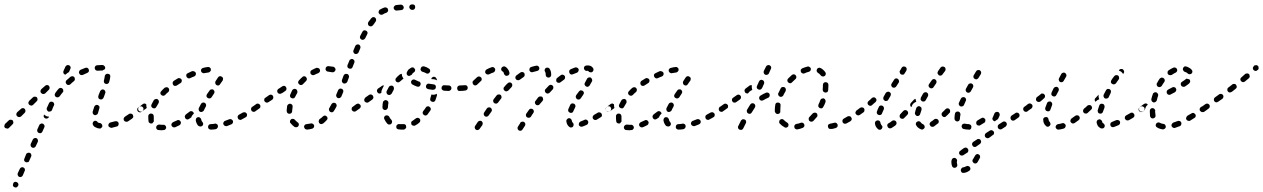

<svg xmlns="http://www.w3.org/2000/svg" viewBox="-32 -573 5750 874"><path d="M27 268Q26 270 27 272Q28 275 30 277Q32 278 34 279Q39 282 43 280Q48 278 50 273L51 272Q52 270 52 267Q52 265 51 263Q50 260 48 259Q47 257 44 256Q40 254 35 255Q30 257 28 262V263Q27 265 27 268ZM49 225Q51 230 55 232Q60 234 65 232Q70 230 72 225L80 206Q83 201 81 196Q79 191 74 189Q69 187 65 189Q60 191 58 196L49 215Q47 220 49 225ZM78 158Q80 163 85 165Q87 166 90 166Q92 166 95 165Q97 165 99 163Q100 161 101 159L110 139Q112 135 110 130Q109 125 104 123Q99 121 94 123Q89 124 87 129L79 149Q77 153 78 158ZM108 92Q110 97 115 99Q119 101 124 99Q129 97 131 92L140 73Q141 71 141 68Q141 66 140 63Q139 61 138 59Q136 57 134 56Q129 54 124 56Q119 58 117 63L108 82Q106 87 108 92ZM137 21Q137 23 138 25Q139 28 140 29Q142 31 144 32Q149 34 154 33Q159 31 161 26L170 6Q171 4 171 2Q171 -1 170 -3Q169 -5 167 -7Q166 -9 163 -10Q159 -12 154 -10Q149 -8 147 -4L138 16Q137 18 137 21ZM28 -11Q29 -13 29 -16Q29 -18 28 -20Q27 -23 26 -25Q22 -28 17 -28Q12 -29 8 -25L-9 -9Q-10 -7 -11 -5Q-12 -3 -12 0Q-13 2 -12 5Q-11 7 -9 9Q-7 10 -5 11Q-3 12 0 12Q2 13 5 12Q7 11 9 9L25 -7Q27 -9 28 -11ZM420 12Q423 12 425 12Q427 11 429 9Q431 8 432 6Q434 4 434 1Q434 -4 431 -8Q428 -12 423 -13Q418 -13 415 -15Q413 -16 412 -17Q411 -20 409 -21Q407 -22 404 -23Q402 -23 399 -23Q397 -22 395 -21Q391 -18 390 -13Q389 -7 392 -3Q396 4 404 7Q411 11 420 12ZM504 1Q506 -1 507 -3Q508 -5 508 -8Q508 -10 508 -13Q506 -18 502 -20Q497 -22 492 -21Q482 -18 472 -16Q467 -15 464 -11Q461 -7 461 -2Q462 1 463 3Q465 5 467 6Q469 8 471 8Q474 9 476 9Q488 6 499 3Q502 2 504 1ZM573 -37Q574 -39 575 -41Q575 -44 574 -46Q574 -48 573 -50Q570 -55 564 -56Q559 -57 555 -54Q545 -47 537 -42Q535 -40 533 -38Q532 -36 531 -34Q531 -31 531 -29Q531 -26 533 -24Q535 -20 541 -19Q546 -18 550 -20Q559 -26 569 -33Q571 -35 573 -37ZM167 -46Q167 -43 167 -41Q168 -39 170 -37Q172 -35 174 -34Q179 -32 184 -34Q188 -36 191 -40V-42Q186 -42 180 -44Q174 -47 169 -51Q169 -52 168 -52V-51Q167 -48 167 -46ZM83 -63Q84 -66 84 -68Q84 -71 83 -73Q82 -75 81 -77Q77 -81 72 -81Q67 -81 63 -77L46 -62Q43 -58 42 -53Q42 -48 46 -44Q50 -40 55 -40Q60 -40 64 -43L80 -59Q82 -61 83 -63ZM390 -60Q390 -57 391 -55Q392 -53 394 -52Q396 -50 399 -49Q404 -48 408 -51Q413 -53 414 -58Q417 -68 420 -79Q421 -81 421 -84Q421 -86 420 -89Q419 -91 417 -92Q415 -94 413 -95Q408 -97 403 -94Q399 -92 397 -87Q393 -75 390 -65Q389 -62 390 -60ZM621 -75Q622 -80 619 -84Q616 -88 611 -89Q606 -90 602 -87L598 -84Q596 -83 594 -81Q593 -79 593 -76Q592 -74 593 -71Q593 -69 595 -67Q596 -65 598 -64Q600 -62 603 -62Q605 -61 608 -62Q610 -62 612 -64L616 -67Q620 -70 621 -75ZM215 -97Q215 -99 214 -102Q213 -104 212 -106Q210 -108 208 -109Q203 -111 198 -110Q193 -108 191 -103Q186 -92 181 -81Q179 -77 182 -72Q184 -67 189 -65Q191 -64 193 -65Q196 -65 198 -66Q200 -67 202 -68Q204 -70 205 -73Q208 -82 213 -92Q214 -94 215 -97ZM138 -116Q139 -118 139 -121Q139 -123 138 -125Q137 -128 136 -130Q132 -133 127 -133Q122 -134 118 -130L101 -114Q98 -110 97 -105Q97 -100 101 -96Q103 -95 105 -94Q107 -93 110 -92Q112 -92 114 -93Q117 -94 119 -96L135 -112Q137 -114 138 -116ZM417 -141 416 -137Q415 -135 415 -132Q415 -130 416 -127Q417 -125 419 -123Q420 -122 423 -121Q425 -120 428 -120Q430 -120 432 -121Q435 -122 436 -124Q438 -125 439 -128L441 -132L447 -149Q448 -151 448 -153Q448 -156 447 -158Q446 -161 444 -162Q443 -164 440 -165Q438 -166 436 -166Q433 -166 431 -165Q429 -164 427 -162Q425 -160 424 -158ZM256 -156Q256 -159 256 -161Q256 -164 255 -166Q254 -168 252 -170Q248 -173 243 -173Q237 -172 234 -168Q226 -159 220 -150Q217 -146 217 -140Q218 -135 222 -132Q224 -131 227 -130Q229 -130 232 -130Q234 -130 236 -132Q238 -133 240 -135Q246 -144 253 -152Q255 -154 256 -156ZM194 -173Q194 -178 191 -182Q187 -186 182 -186Q177 -186 173 -182L156 -167Q153 -163 152 -158Q152 -153 156 -149Q160 -145 165 -145Q170 -145 174 -148L190 -164Q194 -168 194 -173ZM308 -208Q309 -210 309 -213Q309 -215 308 -217Q308 -220 306 -222Q303 -226 298 -226Q292 -226 288 -223Q280 -215 271 -208Q269 -206 268 -204Q267 -201 267 -199Q267 -196 268 -194Q269 -192 271 -190Q274 -186 279 -186Q285 -186 288 -189Q296 -197 305 -204Q307 -206 308 -208ZM441 -201Q441 -199 442 -197Q443 -195 445 -193Q447 -192 450 -191Q455 -190 459 -192Q464 -195 465 -200Q469 -213 470 -224Q470 -226 470 -228Q469 -231 468 -233Q466 -235 464 -236Q462 -237 459 -237Q454 -238 450 -235Q446 -232 445 -227Q444 -218 441 -206Q440 -204 441 -201ZM372 -247Q374 -252 372 -257Q370 -262 366 -264Q361 -266 356 -264Q345 -260 334 -255Q329 -252 328 -247Q326 -242 329 -238Q330 -236 332 -234Q333 -232 336 -232Q338 -231 341 -231Q343 -231 345 -232Q355 -237 365 -241Q370 -243 372 -247ZM257 -240Q255 -245 257 -250L266 -270Q268 -274 273 -276Q277 -278 282 -276Q287 -274 289 -269Q291 -264 288 -259L282 -245Q278 -243 274 -240Q270 -236 265 -233Q265 -233 264 -233Q264 -233 263 -234Q258 -236 257 -240ZM429 -252Q421 -252 413 -251Q407 -251 403 -254Q400 -258 399 -263Q399 -268 402 -272Q405 -276 411 -276Q420 -277 429 -277Q432 -277 435 -277Q441 -276 444 -272Q447 -268 447 -263Q446 -262 446 -260Q446 -259 445 -258Q440 -256 436 -253Q436 -252 435 -252Q435 -252 434 -252Q433 -252 433 -252Q431 -252 429 -252Z M713 19Q715 19 718 18Q720 17 721 15Q723 13 724 11Q725 9 724 6Q724 1 720 -2Q716 -6 711 -5Q707 -5 704 -5Q698 -5 693 -6Q688 -6 684 -3Q680 0 679 5Q679 8 679 10Q680 13 682 15Q683 16 685 18Q688 19 690 19Q696 20 704 20Q708 20 713 19ZM958 9Q961 5 960 0Q960 -2 959 -4Q957 -7 955 -8Q953 -9 951 -10Q948 -11 946 -10Q936 -8 927 -8Q925 -8 922 -7Q920 -6 918 -4Q917 -2 916 0Q915 3 915 5Q915 10 919 14Q923 17 928 17Q939 17 950 15Q955 14 958 9ZM791 -11Q793 -16 790 -20Q789 -22 787 -24Q785 -25 783 -26Q781 -27 778 -27Q776 -26 774 -25Q765 -21 756 -17Q754 -16 752 -14Q750 -12 749 -10Q748 -8 748 -5Q748 -3 749 -1Q751 4 756 6Q761 8 766 6Q775 2 785 -3Q790 -6 791 -11ZM871 0Q873 1 876 2Q878 3 880 3Q883 3 885 2Q887 1 889 0Q893 -4 893 -9Q893 -14 889 -18Q885 -22 884 -29Q884 -31 882 -33Q881 -36 879 -37Q877 -39 875 -39Q873 -40 870 -40Q868 -39 865 -38Q863 -37 862 -35Q860 -33 860 -31Q859 -28 859 -26Q860 -18 863 -12Q866 -5 871 0ZM1028 -14Q1030 -18 1028 -23Q1027 -26 1025 -27Q1023 -29 1021 -30Q1019 -31 1016 -31Q1014 -31 1011 -30Q1002 -26 993 -23Q990 -22 988 -20Q987 -19 986 -17Q985 -14 984 -12Q984 -9 985 -7Q987 -2 992 0Q996 2 1001 1Q1011 -3 1021 -7Q1026 -9 1028 -14ZM649 -13Q644 -16 644 -21Q643 -27 643 -34Q643 -39 643 -45Q643 -50 647 -53Q651 -57 656 -56Q662 -56 665 -52Q668 -48 668 -43Q668 -38 668 -34Q668 -29 668 -25Q669 -24 668 -22Q668 -21 668 -19Q664 -16 662 -12Q661 -12 660 -11Q659 -11 658 -11Q653 -10 649 -13ZM1092 -46Q1094 -51 1091 -56Q1090 -58 1088 -59Q1086 -61 1084 -62Q1081 -62 1079 -62Q1076 -62 1074 -61Q1065 -56 1056 -51Q1052 -49 1050 -44Q1049 -39 1051 -34Q1052 -32 1054 -30Q1056 -29 1058 -28Q1061 -27 1063 -27Q1066 -28 1068 -29Q1077 -34 1086 -39Q1091 -41 1092 -46ZM820 -29Q815 -30 812 -34Q810 -36 810 -39Q809 -41 809 -43Q810 -46 811 -48Q812 -50 814 -52Q822 -58 830 -64Q834 -68 839 -67Q844 -67 847 -63Q849 -61 850 -59Q850 -57 850 -55Q847 -53 844 -49Q840 -44 839 -39Q834 -35 829 -32Q825 -29 820 -29ZM872 -76Q872 -74 873 -72Q873 -69 875 -67Q877 -66 879 -64Q884 -62 888 -64Q893 -66 896 -70Q899 -78 905 -88Q907 -92 906 -97Q905 -102 900 -105Q896 -107 891 -106Q886 -105 883 -100Q877 -90 873 -81Q872 -79 872 -76ZM1136 -75Q1137 -80 1134 -84Q1131 -88 1126 -89Q1121 -90 1117 -87H1116Q1112 -84 1111 -79Q1110 -73 1113 -69Q1114 -67 1116 -66Q1118 -65 1121 -64Q1123 -64 1126 -64Q1128 -65 1130 -66L1131 -67Q1135 -70 1136 -75ZM616 -67Q612 -64 607 -65Q602 -66 599 -70Q596 -74 597 -79Q598 -84 602 -87Q609 -92 618 -99Q620 -101 622 -101Q625 -102 627 -102Q629 -101 631 -100Q633 -99 634 -98Q634 -96 634 -95Q634 -88 636 -82Q635 -81 634 -80Q634 -80 633 -79Q623 -72 616 -67ZM657 -88Q659 -83 664 -81Q668 -79 673 -80Q678 -82 680 -87Q684 -95 690 -104Q692 -108 691 -113Q690 -118 686 -121Q681 -124 676 -122Q671 -121 668 -117Q662 -107 658 -98Q655 -93 657 -88ZM908 -139Q908 -137 908 -134Q909 -132 910 -130Q912 -128 914 -127Q918 -124 923 -125Q928 -126 931 -130L942 -147Q944 -149 944 -152Q945 -154 944 -157Q944 -159 942 -161Q941 -163 939 -165Q935 -167 929 -166Q924 -165 922 -161L910 -144Q909 -142 908 -139ZM698 -149Q698 -144 702 -141Q706 -137 711 -137Q716 -137 720 -141Q726 -148 734 -154Q738 -158 738 -163Q739 -168 735 -172Q732 -176 727 -176Q721 -176 717 -173Q709 -166 702 -158Q698 -155 698 -149ZM754 -197Q753 -192 756 -187Q758 -183 763 -182Q769 -181 773 -184Q781 -189 790 -195Q794 -197 795 -202Q797 -207 794 -212Q791 -216 786 -217Q781 -219 777 -216Q768 -211 759 -205Q755 -202 754 -197ZM948 -194Q949 -189 953 -186Q955 -185 958 -184Q960 -184 963 -184Q965 -185 967 -186Q969 -188 970 -190Q976 -199 982 -207Q983 -209 983 -212Q984 -214 983 -217Q982 -219 981 -221Q980 -223 977 -224Q973 -227 968 -226Q963 -225 960 -220Q955 -212 949 -203Q947 -199 948 -194ZM816 -233Q815 -228 817 -224Q819 -219 824 -217Q829 -215 833 -217Q843 -222 852 -225Q857 -227 859 -232Q861 -237 859 -242Q857 -246 852 -248Q847 -250 842 -249Q833 -245 823 -240Q818 -238 816 -233ZM885 -259Q882 -255 883 -250Q884 -247 885 -245Q887 -243 889 -242Q891 -240 893 -240Q896 -239 898 -240Q908 -242 917 -243Q922 -244 925 -248Q929 -252 928 -257Q928 -262 924 -265Q920 -269 914 -268Q904 -267 893 -264Q888 -263 885 -259Z M1396 8Q1399 3 1398 -2Q1397 -4 1396 -6Q1394 -8 1392 -9Q1390 -11 1387 -11Q1385 -12 1383 -11Q1374 -9 1364 -8Q1359 -8 1355 -4Q1352 0 1352 5Q1353 8 1354 10Q1355 12 1357 14Q1359 15 1361 16Q1363 17 1366 17Q1377 16 1388 13Q1393 12 1396 8ZM1319 6Q1324 5 1326 1Q1328 -1 1328 -4Q1329 -6 1328 -9Q1328 -11 1326 -13Q1325 -15 1323 -16Q1316 -21 1310 -28Q1307 -32 1302 -32Q1297 -33 1293 -30Q1291 -28 1290 -26Q1288 -24 1288 -21Q1288 -19 1288 -16Q1289 -14 1291 -12Q1299 -2 1309 5Q1314 7 1319 6ZM1459 -35Q1459 -40 1455 -43Q1454 -45 1451 -46Q1449 -47 1447 -47Q1444 -47 1442 -46Q1440 -45 1438 -43Q1431 -36 1423 -31Q1421 -29 1420 -27Q1419 -25 1419 -22Q1418 -20 1419 -18Q1420 -15 1421 -13Q1424 -9 1429 -8Q1434 -8 1439 -11Q1447 -17 1455 -26Q1459 -29 1459 -35ZM1273 -68Q1273 -65 1274 -63Q1275 -61 1276 -59Q1278 -57 1280 -56Q1283 -55 1285 -55Q1290 -55 1294 -58Q1298 -62 1298 -67Q1298 -69 1298 -70Q1299 -78 1300 -86Q1301 -91 1298 -96Q1294 -100 1289 -101Q1284 -101 1280 -98Q1276 -95 1275 -90Q1274 -81 1273 -72Q1273 -70 1273 -68ZM1500 -96Q1499 -101 1494 -104Q1492 -105 1490 -105Q1487 -105 1485 -105Q1482 -104 1480 -102Q1478 -101 1477 -99Q1472 -89 1467 -81Q1466 -79 1465 -77Q1465 -74 1466 -72Q1466 -69 1468 -67Q1469 -65 1471 -64Q1475 -61 1481 -62Q1486 -64 1488 -68Q1494 -77 1499 -87Q1502 -91 1500 -96ZM1152 -82Q1153 -84 1153 -87Q1154 -89 1153 -92Q1153 -94 1151 -96Q1150 -98 1148 -99Q1146 -101 1143 -101Q1141 -102 1138 -101Q1136 -101 1134 -99L1117 -87Q1115 -86 1113 -84Q1112 -82 1112 -79Q1111 -77 1112 -74Q1112 -72 1114 -70Q1115 -68 1117 -66Q1119 -65 1122 -65Q1124 -64 1127 -65Q1129 -65 1131 -67L1148 -79Q1150 -80 1152 -82ZM1212 -127Q1213 -133 1210 -137Q1209 -139 1207 -140Q1205 -142 1202 -142Q1200 -142 1198 -142Q1195 -141 1193 -140L1176 -128Q1174 -127 1172 -125Q1171 -123 1171 -120Q1170 -118 1171 -115Q1171 -113 1173 -111Q1176 -107 1181 -106Q1186 -105 1190 -108L1207 -119Q1211 -122 1212 -127ZM1289 -132Q1291 -128 1296 -126Q1301 -124 1306 -126Q1310 -128 1312 -133Q1316 -142 1321 -150Q1323 -155 1321 -160Q1320 -165 1315 -167Q1311 -170 1306 -168Q1301 -167 1298 -162Q1293 -152 1289 -142Q1287 -137 1289 -132ZM1530 -163Q1528 -167 1523 -169Q1518 -171 1514 -169Q1509 -167 1507 -162Q1503 -152 1499 -143Q1497 -139 1499 -134Q1501 -129 1505 -127Q1508 -126 1510 -126Q1513 -126 1515 -127Q1517 -128 1519 -130Q1521 -131 1522 -134Q1526 -143 1530 -153Q1532 -158 1530 -163ZM1252 -149 1267 -159Q1271 -162 1272 -167Q1273 -172 1270 -176Q1268 -181 1263 -182Q1257 -183 1253 -180L1238 -170L1236 -169Q1233 -167 1232 -165Q1231 -163 1230 -161Q1230 -158 1230 -156Q1231 -153 1232 -151Q1235 -147 1240 -146Q1245 -145 1249 -148ZM1325 -197Q1326 -192 1330 -189Q1334 -185 1339 -186Q1344 -186 1347 -190Q1354 -197 1361 -204Q1365 -208 1365 -213Q1365 -218 1361 -222Q1358 -226 1353 -226Q1347 -226 1344 -222Q1336 -215 1328 -206Q1325 -202 1325 -197ZM1557 -225Q1557 -228 1555 -230Q1554 -232 1553 -234Q1551 -236 1548 -236Q1544 -238 1539 -236Q1534 -234 1532 -229L1525 -210Q1524 -207 1524 -205Q1524 -202 1525 -200Q1527 -198 1528 -196Q1530 -194 1532 -193Q1537 -192 1542 -194Q1547 -196 1549 -201L1556 -220Q1557 -223 1557 -225ZM1381 -247Q1380 -242 1382 -237Q1385 -233 1390 -231Q1395 -230 1399 -232Q1408 -237 1417 -240Q1421 -242 1424 -247Q1426 -252 1424 -256Q1423 -259 1421 -261Q1420 -262 1417 -263Q1415 -264 1413 -264Q1410 -265 1408 -264Q1398 -260 1387 -254Q1383 -252 1381 -247ZM1454 -269Q1450 -265 1450 -260Q1449 -255 1453 -251Q1456 -247 1461 -247Q1471 -246 1480 -244Q1485 -243 1489 -246Q1494 -249 1495 -254Q1496 -256 1495 -259Q1495 -261 1493 -263Q1492 -265 1490 -267Q1488 -268 1486 -269Q1475 -271 1463 -272Q1458 -272 1454 -269ZM1581 -297Q1578 -302 1574 -304Q1569 -306 1564 -303Q1559 -301 1558 -296L1550 -277Q1548 -272 1550 -267Q1552 -263 1557 -261Q1562 -259 1567 -261Q1572 -263 1573 -268L1581 -288Q1583 -292 1581 -297ZM1608 -363Q1606 -368 1602 -370Q1597 -372 1592 -370Q1587 -368 1585 -363Q1581 -354 1577 -344Q1575 -339 1577 -335Q1579 -330 1583 -328Q1588 -326 1593 -328Q1598 -330 1600 -334Q1604 -344 1608 -353Q1610 -358 1608 -363ZM1641 -426Q1639 -431 1635 -433Q1630 -436 1625 -435Q1620 -433 1618 -429Q1613 -420 1608 -410Q1605 -405 1607 -400Q1608 -396 1613 -393Q1617 -391 1622 -392Q1627 -394 1630 -398Q1635 -408 1639 -416Q1642 -421 1641 -426ZM1680 -484Q1680 -489 1676 -492Q1674 -494 1671 -495Q1669 -495 1666 -495Q1664 -495 1662 -493Q1660 -492 1658 -490Q1652 -482 1645 -473Q1642 -469 1643 -463Q1644 -458 1648 -455Q1650 -454 1653 -453Q1655 -453 1658 -453Q1660 -454 1662 -455Q1664 -456 1666 -458Q1672 -467 1678 -475Q1681 -479 1680 -484ZM1734 -522Q1736 -526 1734 -531Q1733 -536 1728 -538Q1723 -540 1718 -539Q1707 -535 1697 -529Q1695 -528 1694 -526Q1692 -524 1692 -521Q1691 -519 1691 -516Q1692 -514 1693 -512Q1696 -507 1701 -506Q1706 -505 1710 -507Q1717 -512 1727 -515Q1732 -517 1734 -522ZM1803 -531Q1806 -535 1806 -540Q1805 -545 1801 -549Q1797 -552 1792 -552Q1781 -551 1771 -550Q1766 -549 1763 -545Q1759 -541 1760 -536Q1760 -531 1765 -528Q1769 -524 1774 -525Q1783 -526 1794 -527Q1799 -527 1803 -531ZM1855 -532Q1858 -536 1858 -541Q1858 -546 1855 -550Q1851 -553 1846 -553H1844Q1839 -553 1835 -550Q1831 -546 1831 -541Q1831 -536 1835 -532Q1839 -528 1844 -528H1846Q1851 -528 1855 -532Z M1806 17Q1809 16 1811 15Q1813 14 1814 12Q1816 10 1817 8Q1817 5 1817 3Q1817 -2 1813 -6Q1808 -9 1803 -8Q1799 -8 1795 -8Q1790 -8 1786 -8Q1783 -9 1781 -8Q1779 -7 1777 -6Q1775 -4 1773 -2Q1772 0 1772 2Q1771 8 1774 12Q1778 16 1783 16Q1789 17 1795 17Q1801 17 1806 17ZM1881 -23Q1882 -28 1879 -32Q1877 -34 1875 -35Q1873 -36 1870 -37Q1868 -37 1866 -36Q1863 -36 1861 -34Q1853 -28 1846 -23Q1843 -22 1842 -20Q1840 -18 1840 -16Q1839 -13 1840 -11Q1840 -8 1841 -6Q1844 -2 1849 -1Q1854 1 1858 -2Q1868 -7 1876 -14Q1881 -18 1881 -23ZM1740 -6Q1745 -6 1749 -9Q1752 -13 1753 -18Q1753 -23 1750 -27Q1744 -33 1740 -41Q1738 -46 1733 -47Q1728 -49 1723 -47Q1721 -46 1719 -44Q1718 -42 1717 -40Q1716 -37 1716 -35Q1717 -32 1718 -30Q1723 -19 1731 -10Q1734 -6 1740 -6ZM1929 -79Q1927 -84 1923 -87Q1921 -88 1919 -89Q1916 -89 1914 -89Q1911 -88 1909 -87Q1907 -85 1906 -83Q1901 -75 1895 -68Q1891 -63 1892 -58Q1893 -53 1897 -50Q1899 -48 1901 -48Q1903 -47 1906 -47Q1908 -48 1911 -49Q1913 -50 1914 -52Q1921 -61 1927 -70Q1930 -74 1929 -79ZM1610 -87Q1611 -92 1608 -96Q1606 -98 1604 -99Q1602 -101 1600 -101Q1597 -102 1595 -101Q1592 -100 1590 -99Q1580 -91 1574 -87Q1572 -86 1570 -84Q1569 -82 1569 -79Q1568 -77 1569 -74Q1569 -72 1571 -70Q1574 -66 1579 -65Q1584 -64 1588 -67Q1594 -71 1605 -79Q1609 -82 1610 -87ZM1712 -76Q1715 -73 1720 -72Q1725 -72 1729 -75Q1733 -79 1734 -84Q1734 -93 1736 -103Q1737 -108 1734 -112Q1731 -116 1726 -117Q1724 -118 1721 -117Q1719 -117 1717 -115Q1715 -114 1713 -112Q1712 -110 1711 -107Q1709 -97 1709 -86Q1708 -80 1712 -76ZM1666 -124Q1667 -126 1668 -128Q1668 -131 1667 -133Q1667 -136 1665 -138Q1662 -142 1657 -143Q1652 -144 1648 -141L1631 -129Q1629 -127 1628 -125Q1627 -123 1626 -120Q1626 -118 1626 -116Q1627 -113 1628 -111Q1630 -109 1632 -108Q1634 -106 1637 -106Q1639 -106 1642 -106Q1644 -107 1646 -108L1663 -120Q1665 -122 1666 -124ZM1957 -142Q1957 -144 1956 -146Q1953 -144 1949 -143Q1943 -141 1936 -142Q1934 -142 1932 -143Q1930 -134 1927 -126Q1926 -123 1926 -121Q1926 -119 1927 -116Q1928 -114 1930 -112Q1932 -111 1935 -110Q1939 -108 1944 -110Q1949 -113 1950 -117Q1954 -128 1957 -138Q1957 -140 1957 -142ZM1728 -149Q1729 -144 1734 -142Q1739 -139 1743 -141Q1748 -143 1751 -147Q1755 -156 1760 -164Q1762 -169 1761 -174Q1760 -179 1756 -182Q1751 -184 1746 -183Q1741 -182 1738 -177Q1733 -168 1728 -158Q1726 -154 1728 -149ZM1694 -147Q1689 -148 1686 -153Q1685 -155 1684 -157Q1684 -159 1684 -162Q1684 -164 1686 -166Q1687 -169 1689 -170L1704 -180L1706 -182Q1708 -183 1711 -184Q1713 -184 1716 -184Q1712 -176 1708 -168Q1705 -162 1704 -155Q1704 -153 1704 -150Q1699 -147 1694 -147ZM2071 -162Q2074 -166 2075 -171Q2075 -173 2074 -176Q2073 -178 2071 -180Q2069 -182 2067 -183Q2065 -183 2062 -184H2061Q2056 -184 2052 -180Q2049 -176 2049 -171Q2049 -169 2050 -166Q2051 -164 2052 -162Q2054 -160 2056 -159Q2059 -159 2061 -159H2062Q2067 -158 2071 -162ZM2015 -160Q2017 -161 2019 -163Q2021 -164 2022 -167Q2023 -169 2023 -171Q2023 -177 2020 -180Q2016 -184 2011 -184L1991 -185Q1988 -185 1986 -185Q1984 -184 1982 -182Q1980 -180 1979 -178Q1978 -176 1978 -173Q1977 -168 1981 -164Q1984 -161 1990 -160L2010 -159Q2013 -159 2015 -160ZM1943 -165Q1946 -166 1948 -167Q1950 -169 1951 -171Q1952 -173 1952 -175Q1953 -181 1950 -185Q1946 -189 1941 -189Q1931 -190 1921 -192Q1916 -193 1912 -190Q1908 -187 1907 -181Q1907 -179 1907 -177Q1908 -174 1909 -172Q1911 -170 1913 -169Q1915 -168 1918 -167Q1928 -166 1938 -164Q1941 -164 1943 -165ZM1876 -179Q1881 -182 1882 -187Q1883 -189 1883 -192Q1883 -194 1882 -196Q1880 -198 1879 -200Q1877 -202 1874 -202Q1864 -206 1857 -210Q1853 -212 1848 -211Q1843 -209 1840 -204Q1838 -200 1840 -195Q1841 -190 1846 -188Q1855 -183 1866 -179Q1871 -177 1876 -179ZM1768 -210Q1768 -205 1771 -202Q1775 -198 1780 -198Q1785 -198 1789 -202Q1796 -208 1803 -214Q1804 -215 1804 -215Q1805 -216 1805 -216Q1801 -220 1799 -225Q1797 -231 1797 -237Q1794 -237 1792 -236Q1789 -235 1788 -234Q1779 -227 1772 -219Q1768 -216 1768 -210ZM1935 -220Q1937 -222 1939 -223Q1944 -225 1949 -222Q1953 -220 1955 -215Q1957 -211 1958 -207Q1957 -207 1956 -208Q1950 -211 1944 -212Q1937 -212 1931 -213Q1931 -214 1932 -215Q1932 -216 1932 -216Q1933 -219 1935 -220ZM1820 -234Q1818 -239 1820 -244Q1823 -251 1828 -257Q1833 -261 1840 -265Q1844 -267 1849 -266Q1854 -264 1856 -259Q1858 -257 1858 -255Q1858 -252 1857 -250Q1856 -247 1855 -246Q1853 -244 1851 -243Q1845 -239 1843 -234Q1843 -234 1842 -233Q1842 -233 1842 -232Q1842 -232 1841 -232Q1836 -230 1831 -227Q1830 -227 1829 -227Q1828 -227 1827 -228Q1822 -229 1820 -234ZM1888 -269Q1884 -266 1883 -261Q1881 -256 1884 -252Q1887 -247 1892 -246Q1900 -244 1907 -240Q1909 -239 1911 -238Q1914 -238 1916 -238Q1919 -239 1921 -240Q1923 -242 1924 -244Q1926 -246 1926 -248Q1926 -251 1926 -253Q1925 -256 1924 -258Q1922 -260 1920 -261Q1910 -268 1898 -271Q1892 -272 1888 -269Z M2357 0Q2359 -2 2359 -5Q2360 -7 2359 -10Q2359 -12 2357 -14Q2356 -16 2354 -18Q2349 -20 2344 -19Q2339 -18 2336 -14Q2336 -13 2335 -11Q2328 0 2326 3Q2323 7 2324 12Q2325 18 2329 20Q2331 22 2334 22Q2336 23 2338 22Q2341 22 2343 20Q2345 19 2346 17Q2349 13 2356 2Q2357 1 2357 0ZM2165 -9Q2166 -11 2165 -14Q2165 -16 2163 -18Q2162 -20 2160 -22Q2156 -24 2151 -23Q2146 -22 2143 -18Q2134 -5 2131 0Q2128 4 2129 9Q2130 14 2134 17Q2138 20 2143 19Q2148 18 2151 14Q2155 9 2164 -4Q2165 -6 2165 -9ZM2564 7Q2566 8 2569 7Q2571 7 2574 6Q2576 4 2577 2Q2580 -2 2579 -7Q2579 -12 2575 -15Q2572 -17 2571 -24Q2570 -26 2569 -29Q2568 -31 2566 -32Q2564 -34 2562 -35Q2559 -35 2557 -35Q2552 -34 2549 -30Q2545 -26 2546 -21Q2548 -4 2560 5Q2562 6 2564 7ZM2645 -12Q2647 -17 2645 -21Q2644 -24 2642 -25Q2640 -27 2638 -28Q2636 -29 2633 -29Q2631 -29 2628 -27Q2619 -23 2611 -20Q2606 -18 2604 -13Q2602 -8 2603 -4Q2604 -1 2606 0Q2608 2 2610 3Q2612 4 2615 4Q2617 4 2620 3Q2629 0 2639 -5Q2644 -7 2645 -12ZM2708 -46Q2709 -51 2706 -56Q2705 -58 2703 -59Q2701 -61 2699 -61Q2696 -62 2694 -62Q2691 -61 2689 -60Q2681 -55 2672 -50Q2668 -47 2666 -42Q2665 -37 2667 -33Q2669 -31 2671 -29Q2673 -28 2675 -27Q2677 -26 2680 -27Q2682 -27 2684 -28Q2693 -33 2702 -39Q2707 -41 2708 -46ZM2398 -68Q2397 -73 2393 -76Q2391 -77 2388 -78Q2386 -78 2384 -78Q2381 -78 2379 -76Q2377 -75 2376 -73Q2370 -65 2364 -56Q2363 -54 2362 -52Q2362 -49 2362 -47Q2363 -44 2364 -42Q2365 -40 2367 -39Q2372 -36 2377 -37Q2382 -38 2385 -42Q2390 -51 2396 -59Q2399 -63 2398 -68ZM2207 -74Q2206 -79 2202 -82Q2199 -84 2197 -84Q2195 -85 2192 -84Q2190 -84 2188 -83Q2186 -81 2184 -79L2172 -61Q2169 -57 2170 -52Q2171 -47 2175 -44Q2179 -41 2184 -42Q2189 -43 2192 -47L2205 -65Q2208 -69 2207 -74ZM2554 -71Q2554 -69 2555 -67Q2556 -64 2558 -63Q2560 -61 2562 -60Q2567 -58 2572 -60Q2577 -62 2578 -67Q2582 -75 2586 -84Q2589 -89 2587 -94Q2585 -99 2581 -101Q2579 -102 2576 -102Q2574 -103 2571 -102Q2569 -101 2567 -100Q2565 -98 2564 -96Q2559 -86 2555 -76Q2554 -74 2554 -71ZM2750 -75Q2751 -80 2748 -84Q2747 -86 2745 -88Q2743 -89 2740 -89Q2738 -90 2735 -89Q2733 -89 2731 -87Q2726 -84 2725 -79Q2725 -74 2728 -70Q2729 -68 2731 -66Q2733 -65 2736 -64Q2738 -64 2740 -65Q2743 -65 2745 -67Q2749 -70 2750 -75ZM2440 -118Q2441 -121 2440 -123Q2440 -126 2439 -128Q2438 -130 2436 -132Q2432 -135 2427 -134Q2422 -134 2418 -130Q2412 -122 2406 -114Q2404 -112 2403 -109Q2403 -107 2403 -105Q2403 -102 2405 -100Q2406 -98 2408 -96Q2412 -93 2417 -94Q2422 -94 2425 -99Q2432 -107 2438 -114Q2439 -116 2440 -118ZM2251 -132Q2251 -137 2247 -141Q2243 -144 2237 -143Q2232 -143 2229 -139Q2222 -130 2215 -121Q2212 -117 2213 -112Q2213 -107 2218 -104Q2219 -102 2222 -102Q2224 -101 2227 -101Q2229 -102 2231 -103Q2234 -104 2235 -106Q2242 -115 2248 -123Q2252 -127 2251 -132ZM2589 -135Q2589 -133 2589 -130Q2590 -128 2591 -126Q2592 -124 2594 -122Q2599 -119 2604 -120Q2609 -121 2612 -126Q2616 -132 2623 -142Q2626 -146 2626 -151Q2625 -156 2621 -159Q2618 -161 2616 -161Q2614 -162 2611 -162Q2609 -161 2607 -160Q2605 -158 2603 -156Q2596 -146 2591 -140Q2590 -138 2589 -135ZM2487 -175Q2487 -180 2484 -183Q2480 -187 2475 -187Q2470 -187 2466 -183Q2459 -176 2452 -168Q2448 -165 2448 -159Q2449 -154 2452 -151Q2456 -147 2461 -147Q2467 -148 2470 -151Q2477 -159 2484 -166Q2487 -169 2487 -175ZM2300 -186Q2300 -191 2297 -194Q2293 -198 2288 -198Q2283 -198 2279 -194Q2271 -187 2264 -178Q2260 -175 2260 -170Q2260 -164 2264 -161Q2268 -157 2273 -157Q2278 -158 2282 -161Q2289 -169 2297 -177Q2300 -180 2300 -186ZM2095 -166Q2098 -171 2097 -176Q2097 -178 2095 -180Q2094 -182 2092 -184Q2090 -185 2087 -185Q2085 -186 2082 -185Q2073 -184 2062 -184Q2057 -184 2053 -180Q2049 -176 2049 -171Q2049 -166 2053 -162Q2057 -159 2062 -159Q2075 -159 2087 -161Q2092 -162 2095 -166ZM2629 -188Q2631 -183 2635 -180Q2637 -179 2640 -178Q2642 -178 2644 -178Q2647 -179 2649 -181Q2651 -182 2652 -184Q2658 -194 2663 -203Q2665 -208 2663 -212Q2661 -217 2657 -220Q2655 -221 2652 -221Q2650 -221 2647 -220Q2645 -219 2643 -218Q2641 -216 2640 -214Q2636 -206 2631 -197Q2628 -193 2629 -188ZM2160 -208Q2161 -210 2161 -212Q2161 -215 2160 -217Q2159 -220 2157 -221Q2154 -225 2148 -225Q2143 -225 2139 -221Q2129 -212 2123 -206Q2121 -205 2120 -203Q2119 -200 2119 -198Q2119 -196 2120 -193Q2120 -191 2122 -189Q2125 -185 2130 -184Q2136 -184 2139 -187Q2146 -193 2157 -204Q2159 -205 2160 -208ZM2539 -214Q2540 -216 2540 -219Q2541 -221 2540 -223Q2540 -226 2538 -228Q2535 -232 2530 -233Q2525 -234 2521 -231Q2513 -225 2504 -218Q2500 -215 2500 -210Q2499 -204 2502 -200Q2506 -196 2511 -196Q2516 -195 2520 -199Q2528 -205 2535 -210Q2537 -212 2539 -214ZM2355 -226Q2356 -228 2356 -230Q2357 -233 2356 -235Q2356 -238 2355 -240Q2352 -244 2347 -245Q2341 -246 2337 -243Q2328 -237 2319 -230Q2315 -227 2314 -222Q2313 -216 2317 -212Q2320 -208 2325 -208Q2330 -207 2334 -210Q2343 -217 2351 -222Q2353 -224 2355 -226ZM2452 -233Q2452 -228 2455 -224Q2459 -220 2464 -220Q2469 -219 2473 -223Q2477 -226 2477 -231Q2477 -233 2477 -235Q2477 -250 2469 -261Q2466 -265 2461 -265Q2456 -266 2452 -263Q2448 -260 2447 -254Q2447 -249 2450 -245Q2452 -242 2452 -235Q2452 -234 2452 -233ZM2262 -238Q2262 -236 2264 -234Q2265 -232 2267 -230Q2269 -229 2272 -228Q2274 -228 2276 -228Q2282 -229 2285 -233Q2288 -237 2287 -243Q2285 -252 2280 -258Q2275 -266 2267 -270Q2263 -272 2258 -270Q2253 -268 2251 -264Q2248 -259 2250 -254Q2252 -249 2257 -247Q2259 -246 2260 -244Q2261 -242 2262 -238ZM2221 -250Q2223 -254 2222 -259Q2221 -262 2219 -263Q2218 -265 2216 -266Q2213 -268 2211 -268Q2208 -268 2206 -267Q2194 -263 2183 -257Q2178 -254 2177 -249Q2175 -244 2178 -240Q2181 -235 2186 -234Q2191 -233 2195 -235Q2204 -240 2214 -243Q2219 -245 2221 -250ZM2601 -249Q2603 -253 2602 -258Q2600 -263 2595 -265Q2591 -267 2586 -266Q2576 -262 2566 -258Q2564 -257 2562 -255Q2560 -253 2559 -250Q2559 -248 2559 -246Q2559 -243 2560 -241Q2562 -236 2567 -234Q2572 -233 2576 -235Q2585 -239 2594 -242Q2599 -244 2601 -249ZM2646 -250Q2647 -249 2647 -248Q2649 -246 2651 -245Q2653 -244 2656 -244Q2658 -243 2661 -244Q2663 -245 2665 -246Q2667 -248 2668 -250Q2669 -252 2670 -255Q2670 -257 2669 -259Q2669 -262 2667 -264Q2663 -270 2656 -273Q2649 -276 2640 -275H2639Q2634 -275 2630 -272Q2626 -268 2626 -263Q2626 -260 2627 -258Q2628 -256 2630 -254Q2632 -252 2634 -251Q2637 -250 2639 -250L2640 -251Q2644 -251 2646 -250ZM2421 -255Q2424 -259 2423 -264Q2422 -269 2418 -272Q2414 -275 2409 -274Q2398 -272 2386 -268Q2381 -267 2379 -262Q2377 -257 2378 -252Q2379 -250 2381 -248Q2382 -246 2385 -245Q2387 -244 2389 -244Q2392 -244 2394 -245Q2404 -248 2413 -250Q2418 -251 2421 -255Z M2842 19Q2844 19 2847 18Q2849 17 2850 15Q2852 13 2853 11Q2854 9 2853 6Q2853 1 2849 -2Q2845 -6 2840 -5Q2836 -5 2833 -5Q2827 -5 2822 -6Q2817 -6 2813 -3Q2809 0 2808 5Q2808 8 2808 10Q2809 13 2811 15Q2812 16 2814 18Q2817 19 2819 19Q2825 20 2833 20Q2837 20 2842 19ZM3087 9Q3090 5 3089 0Q3089 -2 3088 -4Q3086 -7 3084 -8Q3082 -9 3080 -10Q3077 -11 3075 -10Q3065 -8 3056 -8Q3054 -8 3051 -7Q3049 -6 3047 -4Q3046 -2 3045 0Q3044 3 3044 5Q3044 10 3048 14Q3052 17 3057 17Q3068 17 3079 15Q3084 14 3087 9ZM2920 -11Q2922 -16 2919 -20Q2918 -22 2916 -24Q2914 -25 2912 -26Q2910 -27 2907 -27Q2905 -26 2903 -25Q2894 -21 2885 -17Q2883 -16 2881 -14Q2879 -12 2878 -10Q2877 -8 2877 -5Q2877 -3 2878 -1Q2880 4 2885 6Q2890 8 2895 6Q2904 2 2914 -3Q2919 -6 2920 -11ZM3000 0Q3002 1 3005 2Q3007 3 3009 3Q3012 3 3014 2Q3016 1 3018 0Q3022 -4 3022 -9Q3022 -14 3018 -18Q3014 -22 3013 -29Q3013 -31 3011 -33Q3010 -36 3008 -37Q3006 -39 3004 -39Q3002 -40 2999 -40Q2997 -39 2994 -38Q2992 -37 2991 -35Q2989 -33 2989 -31Q2988 -28 2988 -26Q2989 -18 2992 -12Q2995 -5 3000 0ZM3157 -14Q3159 -18 3157 -23Q3156 -26 3154 -27Q3152 -29 3150 -30Q3148 -31 3145 -31Q3143 -31 3140 -30Q3131 -26 3122 -23Q3119 -22 3117 -20Q3116 -19 3115 -17Q3114 -14 3113 -12Q3113 -9 3114 -7Q3116 -2 3121 0Q3125 2 3130 1Q3140 -3 3150 -7Q3155 -9 3157 -14ZM2778 -13Q2773 -16 2773 -21Q2772 -27 2772 -34Q2772 -39 2772 -45Q2772 -50 2776 -53Q2780 -57 2785 -56Q2791 -56 2794 -52Q2797 -48 2797 -43Q2797 -38 2797 -34Q2797 -29 2797 -25Q2798 -24 2797 -22Q2797 -21 2797 -19Q2793 -16 2791 -12Q2790 -12 2789 -11Q2788 -11 2787 -11Q2782 -10 2778 -13ZM3221 -46Q3223 -51 3220 -56Q3219 -58 3217 -59Q3215 -61 3213 -62Q3210 -62 3208 -62Q3205 -62 3203 -61Q3194 -56 3185 -51Q3181 -49 3179 -44Q3178 -39 3180 -34Q3181 -32 3183 -30Q3185 -29 3187 -28Q3190 -27 3192 -27Q3195 -28 3197 -29Q3206 -34 3215 -39Q3220 -41 3221 -46ZM2949 -29Q2944 -30 2941 -34Q2939 -36 2939 -39Q2938 -41 2938 -43Q2939 -46 2940 -48Q2941 -50 2943 -52Q2951 -58 2959 -64Q2963 -68 2968 -67Q2973 -67 2976 -63Q2978 -61 2979 -59Q2979 -57 2979 -55Q2976 -53 2973 -49Q2969 -44 2968 -39Q2963 -35 2958 -32Q2954 -29 2949 -29ZM3001 -76Q3001 -74 3002 -72Q3002 -69 3004 -67Q3006 -66 3008 -64Q3013 -62 3017 -64Q3022 -66 3025 -70Q3028 -78 3034 -88Q3036 -92 3035 -97Q3034 -102 3029 -105Q3025 -107 3020 -106Q3015 -105 3012 -100Q3006 -90 3002 -81Q3001 -79 3001 -76ZM3265 -75Q3266 -80 3263 -84Q3260 -88 3255 -89Q3250 -90 3246 -87H3245Q3241 -84 3240 -79Q3239 -73 3242 -69Q3243 -67 3245 -66Q3247 -65 3250 -64Q3252 -64 3255 -64Q3257 -65 3259 -66L3260 -67Q3264 -70 3265 -75ZM2745 -67Q2741 -64 2736 -65Q2731 -66 2728 -70Q2725 -74 2726 -79Q2727 -84 2731 -87Q2738 -92 2747 -99Q2749 -101 2751 -101Q2754 -102 2756 -102Q2758 -101 2760 -100Q2762 -99 2763 -98Q2763 -96 2763 -95Q2763 -88 2765 -82Q2764 -81 2763 -80Q2763 -80 2762 -79Q2752 -72 2745 -67ZM2786 -88Q2788 -83 2793 -81Q2797 -79 2802 -80Q2807 -82 2809 -87Q2813 -95 2819 -104Q2821 -108 2820 -113Q2819 -118 2815 -121Q2810 -124 2805 -122Q2800 -121 2797 -117Q2791 -107 2787 -98Q2784 -93 2786 -88ZM3037 -139Q3037 -137 3037 -134Q3038 -132 3039 -130Q3041 -128 3043 -127Q3047 -124 3052 -125Q3057 -126 3060 -130L3071 -147Q3073 -149 3073 -152Q3074 -154 3073 -157Q3073 -159 3071 -161Q3070 -163 3068 -165Q3064 -167 3058 -166Q3053 -165 3051 -161L3039 -144Q3038 -142 3037 -139ZM2827 -149Q2827 -144 2831 -141Q2835 -137 2840 -137Q2845 -137 2849 -141Q2855 -148 2863 -154Q2867 -158 2867 -163Q2868 -168 2864 -172Q2861 -176 2856 -176Q2850 -176 2846 -173Q2838 -166 2831 -158Q2827 -155 2827 -149ZM2883 -197Q2882 -192 2885 -187Q2887 -183 2892 -182Q2898 -181 2902 -184Q2910 -189 2919 -195Q2923 -197 2924 -202Q2926 -207 2923 -212Q2920 -216 2915 -217Q2910 -219 2906 -216Q2897 -211 2888 -205Q2884 -202 2883 -197ZM3077 -194Q3078 -189 3082 -186Q3084 -185 3087 -184Q3089 -184 3092 -184Q3094 -185 3096 -186Q3098 -188 3099 -190Q3105 -199 3111 -207Q3112 -209 3112 -212Q3113 -214 3112 -217Q3111 -219 3110 -221Q3109 -223 3106 -224Q3102 -227 3097 -226Q3092 -225 3089 -220Q3084 -212 3078 -203Q3076 -199 3077 -194ZM2945 -233Q2944 -228 2946 -224Q2948 -219 2953 -217Q2958 -215 2962 -217Q2972 -222 2981 -225Q2986 -227 2988 -232Q2990 -237 2988 -242Q2986 -246 2981 -248Q2976 -250 2971 -249Q2962 -245 2952 -240Q2947 -238 2945 -233ZM3014 -259Q3011 -255 3012 -250Q3013 -247 3014 -245Q3016 -243 3018 -242Q3020 -240 3022 -240Q3025 -239 3027 -240Q3037 -242 3046 -243Q3051 -244 3054 -248Q3058 -252 3057 -257Q3057 -262 3053 -265Q3049 -269 3043 -268Q3033 -267 3022 -264Q3017 -263 3014 -259Z M3364 -22Q3363 -27 3358 -29Q3356 -30 3353 -30Q3351 -31 3348 -30Q3346 -29 3344 -27Q3342 -26 3341 -24Q3334 -10 3329 0Q3328 3 3327 5Q3327 8 3328 10Q3329 12 3330 14Q3332 16 3334 17Q3339 19 3344 18Q3349 16 3351 12Q3356 2 3363 -12Q3366 -17 3364 -22ZM3589 -7Q3587 -6 3586 -4Q3584 -2 3584 1Q3583 3 3584 6Q3584 11 3589 14Q3593 17 3598 16Q3610 14 3622 9Q3625 8 3626 6Q3628 5 3629 2Q3630 0 3630 -2Q3630 -5 3629 -7Q3627 -12 3622 -14Q3618 -16 3613 -14Q3603 -10 3594 -9Q3591 -8 3589 -7ZM3528 -31Q3523 -31 3519 -28Q3517 -26 3516 -24Q3515 -22 3515 -19Q3515 -17 3515 -14Q3516 -12 3518 -10Q3527 0 3539 6Q3541 8 3543 8Q3546 8 3548 8Q3551 7 3553 5Q3555 4 3556 2Q3558 -3 3557 -8Q3555 -13 3551 -15Q3543 -20 3536 -27Q3533 -31 3528 -31ZM3650 -37Q3649 -34 3649 -32Q3649 -29 3650 -27Q3650 -25 3652 -23Q3656 -19 3661 -19Q3666 -19 3670 -22Q3678 -30 3686 -40Q3688 -42 3689 -44Q3689 -47 3689 -49Q3689 -52 3688 -54Q3687 -56 3685 -58Q3683 -59 3680 -60Q3678 -61 3676 -60Q3673 -60 3671 -59Q3669 -58 3667 -56Q3660 -48 3653 -41Q3651 -39 3650 -37ZM3521 -92Q3522 -95 3521 -97Q3520 -100 3519 -102Q3517 -103 3515 -105Q3513 -106 3511 -106Q3505 -107 3501 -104Q3497 -100 3497 -95Q3495 -83 3495 -71Q3495 -68 3495 -66Q3496 -61 3500 -57Q3503 -54 3509 -54Q3511 -54 3513 -55Q3516 -56 3517 -58Q3519 -60 3520 -62Q3520 -65 3520 -67Q3520 -69 3520 -71Q3520 -82 3521 -92ZM3406 -93Q3405 -98 3401 -101Q3399 -102 3396 -103Q3394 -103 3391 -103Q3389 -102 3387 -101Q3385 -99 3383 -97Q3377 -88 3369 -74Q3366 -69 3368 -64Q3369 -59 3373 -57Q3378 -54 3383 -55Q3388 -57 3390 -61Q3398 -74 3404 -83Q3407 -88 3406 -93ZM3281 -82Q3282 -84 3282 -87Q3283 -89 3282 -92Q3282 -94 3280 -96Q3277 -100 3272 -101Q3267 -102 3263 -99L3246 -87Q3244 -86 3242 -84Q3241 -82 3241 -79Q3240 -77 3241 -74Q3241 -72 3243 -70Q3246 -66 3251 -65Q3256 -64 3260 -67L3277 -79Q3279 -80 3281 -82ZM3693 -93Q3693 -90 3693 -88Q3694 -86 3696 -84Q3697 -82 3700 -81Q3704 -79 3709 -80Q3714 -82 3716 -87Q3722 -97 3726 -109Q3727 -114 3725 -118Q3723 -123 3718 -125Q3716 -126 3713 -125Q3711 -125 3709 -124Q3706 -123 3705 -121Q3703 -120 3702 -117Q3699 -107 3694 -98Q3693 -95 3693 -93ZM3341 -128Q3342 -133 3339 -137Q3338 -139 3336 -140Q3333 -142 3331 -142Q3329 -143 3326 -142Q3324 -141 3322 -140L3305 -128Q3300 -125 3300 -120Q3299 -115 3302 -111Q3305 -106 3310 -106Q3315 -105 3319 -108L3336 -120Q3340 -123 3341 -128ZM3471 -135Q3473 -140 3471 -145Q3469 -150 3464 -151Q3459 -153 3455 -151Q3443 -146 3430 -138Q3425 -135 3424 -130Q3423 -125 3425 -121Q3428 -116 3433 -115Q3438 -114 3443 -117Q3455 -124 3465 -128Q3470 -130 3471 -135ZM3544 -158Q3546 -163 3545 -168Q3544 -173 3539 -176Q3537 -177 3534 -177Q3532 -177 3530 -177Q3527 -176 3525 -175Q3523 -173 3522 -171Q3517 -162 3513 -152L3511 -150Q3509 -145 3511 -140Q3513 -135 3518 -133Q3522 -131 3527 -133Q3532 -135 3534 -139L3535 -142Q3539 -150 3544 -158ZM3357 -162Q3358 -167 3362 -170Q3371 -176 3378 -182Q3381 -185 3384 -185Q3388 -186 3391 -184Q3390 -182 3390 -179Q3390 -172 3392 -165Q3393 -164 3393 -163Q3392 -163 3391 -163Q3384 -160 3379 -155Q3376 -152 3373 -148Q3370 -147 3366 -148Q3362 -149 3360 -152Q3357 -156 3357 -162ZM3713 -165Q3713 -160 3716 -156Q3719 -152 3725 -152Q3727 -151 3729 -152Q3732 -153 3734 -154Q3736 -156 3737 -158Q3738 -160 3738 -163Q3739 -173 3739 -183V-187Q3739 -189 3738 -192Q3737 -194 3735 -196Q3734 -197 3731 -198Q3729 -199 3727 -199Q3721 -199 3718 -196Q3714 -192 3714 -187V-182Q3714 -174 3713 -165ZM3413 -173Q3415 -168 3420 -166Q3425 -164 3429 -165Q3434 -167 3437 -172L3446 -192Q3448 -197 3446 -201Q3445 -206 3440 -208Q3435 -211 3430 -209Q3425 -207 3423 -202L3414 -182Q3412 -178 3413 -173ZM3593 -221Q3594 -226 3590 -230Q3589 -232 3587 -233Q3584 -234 3582 -235Q3579 -235 3577 -234Q3575 -233 3573 -232Q3564 -224 3555 -215Q3552 -212 3552 -206Q3552 -201 3556 -198Q3560 -194 3565 -194Q3570 -194 3573 -198Q3581 -206 3589 -213Q3593 -216 3593 -221ZM3712 -225Q3717 -224 3722 -227Q3726 -230 3727 -235Q3728 -240 3725 -244Q3717 -256 3704 -263Q3699 -266 3694 -264Q3689 -263 3687 -258Q3684 -253 3686 -248Q3687 -244 3692 -241Q3699 -237 3704 -230Q3707 -226 3712 -225ZM3445 -240Q3447 -235 3451 -233Q3456 -231 3461 -233Q3466 -234 3468 -239L3477 -259Q3480 -264 3478 -269Q3476 -274 3471 -276Q3469 -277 3467 -277Q3464 -277 3462 -276Q3459 -275 3458 -274Q3456 -272 3455 -270L3445 -250Q3443 -245 3445 -240ZM3657 -251Q3660 -256 3659 -261Q3658 -263 3657 -265Q3655 -267 3653 -268Q3651 -270 3649 -270Q3646 -271 3644 -270Q3632 -267 3620 -262Q3618 -261 3616 -259Q3614 -257 3613 -255Q3613 -253 3613 -250Q3613 -248 3614 -245Q3616 -241 3621 -239Q3625 -237 3630 -239Q3640 -244 3649 -246Q3654 -247 3657 -251Z M4348 190Q4347 191 4345 193Q4344 196 4342 199Q4342 200 4341 201Q4341 202 4342 203Q4342 208 4346 212Q4350 215 4355 214Q4368 213 4379 205Q4381 204 4383 202Q4384 200 4385 198Q4386 195 4385 193Q4385 190 4383 188Q4381 184 4376 183Q4371 181 4366 184Q4359 188 4352 189Q4350 190 4348 190ZM4325 157Q4324 155 4323 152Q4322 150 4320 149Q4318 147 4316 146Q4311 145 4306 147Q4302 150 4300 155Q4298 162 4299 169Q4299 176 4302 183Q4303 185 4304 187Q4306 189 4308 190Q4311 191 4313 191Q4316 191 4318 190Q4323 188 4325 183Q4327 178 4325 174Q4323 168 4324 162Q4325 159 4325 157ZM4395 156Q4394 158 4395 161Q4395 163 4397 165Q4398 167 4400 169Q4405 172 4410 171Q4415 170 4418 165Q4423 157 4428 147Q4431 142 4429 137Q4428 132 4423 130Q4421 129 4419 128Q4416 128 4414 129Q4412 130 4410 131Q4408 133 4407 135Q4402 144 4397 152Q4395 154 4395 156ZM4360 129 4371 122Q4373 121 4374 119Q4375 116 4376 114Q4376 112 4376 109Q4375 107 4374 105Q4371 100 4366 99Q4361 98 4356 101L4346 108L4340 113Q4338 114 4336 116Q4335 118 4334 121Q4334 123 4334 126Q4335 128 4336 130Q4339 134 4344 135Q4349 136 4354 133ZM4434 74Q4435 69 4432 65Q4431 63 4429 61Q4427 60 4424 60Q4422 59 4419 60Q4417 60 4415 62L4398 73Q4394 76 4393 81Q4392 86 4395 90Q4396 92 4398 94Q4400 95 4403 96Q4405 96 4408 96Q4410 95 4412 94L4429 82Q4433 79 4434 74ZM4493 34Q4494 29 4491 25Q4489 23 4487 22Q4485 20 4483 20Q4480 19 4478 20Q4475 20 4473 22L4456 33Q4452 36 4451 41Q4450 46 4453 51Q4455 53 4457 54Q4459 55 4461 56Q4464 56 4466 56Q4468 55 4471 54L4487 42Q4492 40 4493 34ZM3965 15Q3967 17 3969 17Q3971 18 3974 18Q3976 18 3978 16Q3981 15 3982 13Q3985 9 3985 4Q3984 -1 3980 -4Q3979 -6 3978 -8Q3976 -11 3976 -14Q3975 -20 3971 -23Q3966 -26 3961 -25Q3959 -24 3957 -23Q3955 -22 3953 -20Q3952 -18 3951 -15Q3951 -13 3951 -10Q3952 -3 3955 3Q3959 10 3965 15ZM4383 17Q4385 16 4387 14Q4388 12 4389 10Q4390 8 4390 5Q4390 0 4387 -4Q4383 -7 4378 -8Q4369 -8 4361 -10Q4359 -11 4357 -10Q4354 -10 4352 -9Q4350 -8 4348 -6Q4347 -4 4346 -2Q4344 3 4347 8Q4349 13 4354 14Q4365 17 4378 17Q4380 18 4383 17ZM4161 16Q4163 17 4166 17Q4168 17 4170 15Q4173 14 4174 12Q4176 11 4177 8Q4178 3 4176 -1Q4174 -6 4169 -8Q4166 -9 4164 -11Q4162 -13 4160 -15Q4157 -20 4152 -21Q4147 -22 4143 -19Q4141 -18 4139 -16Q4138 -14 4137 -11Q4137 -9 4137 -6Q4138 -4 4139 -2Q4142 3 4146 7Q4153 13 4161 16ZM4549 -1Q4550 -3 4551 -5Q4551 -8 4551 -10Q4550 -13 4549 -15Q4546 -19 4541 -20Q4536 -21 4532 -18L4515 -7Q4513 -5 4511 -3Q4510 -1 4510 1Q4509 4 4510 6Q4510 9 4512 11Q4514 15 4520 16Q4525 17 4529 14L4546 3Q4548 1 4549 -1ZM3772 10Q3777 8 3780 4Q3782 -1 3781 -6Q3780 -8 3778 -10Q3777 -12 3775 -13Q3773 -14 3770 -15Q3768 -15 3765 -14Q3758 -12 3752 -11Q3750 -11 3749 -11Q3749 -11 3748 -10Q3746 -10 3744 -9Q3742 -8 3740 -7Q3738 -5 3737 -2Q3736 0 3737 2Q3737 8 3740 11Q3744 15 3749 14Q3752 14 3756 14Q3763 12 3772 10ZM4047 -6Q4049 -8 4049 -10Q4049 -13 4049 -15Q4048 -18 4047 -20Q4044 -24 4039 -25Q4034 -26 4029 -23Q4021 -16 4013 -12Q4009 -10 4007 -5Q4006 0 4009 5Q4011 9 4016 11Q4021 12 4026 10Q4034 5 4044 -2Q4046 -4 4047 -6ZM4240 -13Q4241 -15 4241 -18Q4242 -20 4241 -23Q4240 -25 4239 -27Q4236 -31 4231 -32Q4225 -33 4221 -30Q4213 -23 4206 -19Q4203 -17 4202 -15Q4201 -13 4200 -11Q4199 -9 4200 -6Q4200 -4 4202 -2Q4204 3 4209 4Q4214 5 4219 3Q4227 -3 4236 -10Q4238 -11 4240 -13ZM4452 -17Q4453 -19 4453 -22Q4454 -24 4454 -27Q4453 -29 4452 -31Q4449 -36 4444 -37Q4439 -38 4435 -35Q4425 -29 4418 -25Q4413 -22 4412 -17Q4411 -12 4413 -8Q4414 -5 4416 -4Q4418 -2 4421 -2Q4423 -1 4426 -1Q4428 -2 4430 -3Q4438 -8 4448 -14Q4450 -15 4452 -17ZM3843 -25Q3844 -27 3845 -29Q3845 -31 3845 -34Q3845 -36 3843 -38Q3841 -43 3836 -44Q3831 -45 3826 -43Q3818 -38 3809 -33Q3805 -31 3803 -26Q3802 -21 3804 -16Q3806 -12 3811 -10Q3816 -9 3821 -11Q3830 -16 3839 -21Q3841 -23 3843 -25ZM4313 -31Q4314 -26 4318 -23Q4322 -20 4327 -20Q4329 -21 4332 -22Q4334 -23 4335 -25Q4337 -27 4337 -30Q4338 -32 4338 -35Q4338 -35 4338 -36Q4338 -42 4340 -50Q4340 -52 4340 -55Q4339 -57 4338 -59Q4337 -62 4335 -63Q4333 -65 4330 -65Q4325 -66 4321 -64Q4316 -61 4315 -56Q4313 -44 4313 -36Q4313 -34 4313 -31ZM4486 -29Q4484 -34 4487 -38L4495 -57Q4496 -59 4498 -61Q4500 -62 4502 -63Q4504 -64 4507 -64Q4509 -64 4512 -63Q4516 -61 4518 -56Q4520 -51 4518 -46L4511 -31L4502 -25Q4499 -23 4497 -21Q4496 -21 4495 -21Q4494 -21 4493 -22Q4488 -24 4486 -29ZM4609 -46Q4610 -51 4607 -55Q4606 -57 4604 -58Q4602 -60 4599 -60Q4597 -61 4594 -60Q4592 -60 4590 -58L4573 -47Q4569 -44 4568 -39Q4567 -33 4570 -29Q4571 -27 4573 -26Q4575 -24 4578 -24Q4580 -24 4583 -24Q4585 -25 4587 -26L4604 -38Q4608 -40 4609 -46ZM4102 -59Q4102 -65 4098 -68Q4096 -70 4094 -71Q4092 -72 4089 -72Q4087 -72 4084 -71Q4082 -70 4080 -68L4066 -53Q4063 -49 4063 -44Q4063 -39 4067 -35Q4069 -34 4071 -33Q4073 -32 4076 -32Q4078 -32 4080 -33Q4083 -34 4084 -36L4098 -50Q4102 -54 4102 -59ZM4293 -68Q4293 -73 4290 -76Q4288 -78 4286 -79Q4283 -80 4281 -80Q4278 -80 4276 -79Q4274 -78 4272 -76Q4265 -68 4258 -62Q4256 -60 4255 -58Q4254 -55 4254 -53Q4254 -50 4255 -48Q4256 -46 4258 -44Q4261 -40 4267 -40Q4272 -40 4275 -44Q4283 -51 4290 -59Q4294 -62 4293 -68ZM4133 -55Q4133 -53 4135 -51Q4136 -49 4138 -47Q4140 -46 4143 -45Q4148 -44 4152 -47Q4156 -50 4157 -55Q4159 -63 4163 -73Q4163 -75 4163 -78Q4163 -80 4162 -83Q4161 -85 4159 -86Q4157 -88 4155 -89Q4150 -91 4145 -88Q4141 -86 4139 -81Q4135 -70 4133 -60Q4132 -58 4133 -55ZM3903 -70Q3904 -76 3901 -80Q3899 -82 3897 -83Q3895 -84 3893 -84Q3890 -85 3888 -84Q3885 -83 3883 -82Q3875 -76 3867 -70Q3865 -69 3864 -66Q3863 -64 3862 -62Q3862 -59 3862 -57Q3863 -55 3865 -53Q3868 -48 3873 -48Q3878 -47 3882 -50Q3890 -56 3899 -62Q3903 -65 3903 -70ZM3960 -56Q3963 -51 3967 -50Q3970 -49 3972 -49Q3975 -49 3977 -50Q3979 -51 3981 -53Q3983 -55 3983 -57Q3987 -66 3991 -75Q3993 -80 3991 -85Q3989 -90 3984 -92Q3982 -93 3979 -93Q3977 -93 3974 -92Q3972 -91 3970 -89Q3969 -87 3968 -85Q3963 -75 3960 -66Q3958 -61 3960 -56ZM4650 -70Q4651 -72 4651 -75Q4652 -77 4651 -80Q4651 -82 4649 -84Q4646 -88 4641 -89Q4636 -90 4632 -87H4631Q4629 -85 4628 -83Q4626 -81 4626 -79Q4625 -76 4626 -74Q4627 -71 4628 -69Q4631 -65 4636 -64Q4641 -63 4645 -66L4646 -67Q4648 -68 4650 -70ZM4124 -100Q4129 -105 4135 -108Q4137 -109 4139 -110Q4138 -111 4138 -113Q4136 -118 4136 -123Q4134 -123 4132 -122Q4130 -121 4128 -119L4114 -104Q4113 -103 4112 -100Q4111 -98 4111 -95Q4111 -93 4112 -91Q4113 -88 4115 -87Q4116 -86 4116 -86Q4116 -86 4117 -86Q4117 -87 4118 -88Q4120 -95 4124 -100ZM4332 -101Q4332 -98 4333 -96Q4334 -93 4336 -92Q4337 -90 4340 -89Q4344 -87 4349 -89Q4354 -90 4356 -95Q4360 -104 4364 -113Q4367 -118 4365 -123Q4363 -128 4359 -130Q4356 -131 4354 -131Q4351 -131 4349 -130Q4347 -130 4345 -128Q4343 -126 4342 -124Q4337 -114 4333 -105Q4332 -103 4332 -101ZM3947 -103 3953 -108Q3955 -110 3956 -112Q3957 -114 3958 -117Q3958 -119 3957 -122Q3956 -124 3954 -126Q3951 -130 3946 -130Q3941 -130 3937 -127L3931 -121L3922 -113Q3918 -110 3917 -105Q3917 -100 3920 -96Q3922 -94 3924 -93Q3927 -92 3929 -91Q3931 -91 3934 -92Q3936 -93 3938 -95ZM4159 -124Q4158 -122 4159 -119Q4160 -117 4162 -115Q4163 -113 4165 -112Q4170 -110 4175 -111Q4180 -113 4182 -117Q4187 -126 4192 -135Q4194 -139 4193 -144Q4192 -149 4187 -152Q4183 -154 4178 -153Q4173 -151 4170 -147Q4165 -138 4160 -129Q4159 -127 4159 -124ZM3989 -122Q3991 -117 3995 -115Q3997 -113 4000 -113Q4002 -113 4005 -114Q4007 -114 4009 -116Q4011 -117 4012 -120Q4017 -128 4022 -137Q4023 -139 4023 -142Q4024 -144 4023 -147Q4022 -149 4021 -151Q4019 -153 4017 -154Q4013 -157 4008 -155Q4003 -154 4000 -150Q3995 -140 3990 -132Q3988 -127 3989 -122ZM4364 -160Q4366 -155 4370 -152Q4372 -151 4375 -151Q4377 -151 4380 -151Q4382 -152 4384 -154Q4386 -155 4387 -157L4397 -175Q4400 -180 4398 -185Q4397 -190 4392 -192Q4390 -193 4388 -194Q4385 -194 4383 -193Q4380 -192 4378 -191Q4376 -189 4375 -187L4365 -169Q4363 -165 4364 -160ZM4195 -181Q4196 -176 4201 -173Q4203 -172 4205 -171Q4208 -171 4210 -171Q4212 -172 4215 -173Q4217 -175 4218 -177Q4223 -185 4229 -193Q4232 -198 4231 -203Q4230 -208 4226 -211Q4222 -214 4217 -213Q4212 -212 4209 -207Q4203 -199 4197 -190Q4194 -186 4195 -181ZM4025 -184Q4026 -179 4030 -176Q4032 -174 4035 -174Q4037 -174 4040 -174Q4042 -175 4044 -176Q4046 -177 4048 -180L4059 -197Q4062 -201 4060 -206Q4059 -211 4055 -214Q4053 -215 4050 -216Q4048 -216 4046 -216Q4043 -215 4041 -214Q4039 -212 4038 -210L4027 -193Q4024 -189 4025 -184ZM4399 -227Q4399 -224 4399 -222Q4400 -219 4401 -217Q4403 -215 4405 -214Q4409 -211 4414 -212Q4419 -214 4422 -218L4433 -236Q4434 -238 4434 -240Q4435 -243 4434 -245Q4434 -247 4432 -249Q4431 -251 4429 -253Q4424 -255 4419 -254Q4414 -253 4411 -248L4401 -231Q4400 -229 4399 -227ZM4236 -244Q4235 -242 4236 -239Q4236 -237 4238 -235Q4239 -233 4241 -231Q4243 -230 4245 -229Q4248 -229 4250 -229Q4253 -229 4255 -231Q4257 -232 4258 -234Q4268 -248 4271 -251Q4273 -256 4272 -261Q4271 -266 4267 -268Q4262 -271 4257 -270Q4252 -269 4249 -265Q4247 -262 4238 -249Q4237 -247 4236 -244ZM4069 -259Q4069 -259 4070 -260Q4070 -261 4071 -262Q4071 -263 4072 -264Q4074 -268 4079 -270Q4084 -271 4089 -269Q4093 -267 4095 -262Q4096 -257 4094 -252Q4094 -251 4093 -250Q4090 -245 4086 -239Q4084 -234 4079 -233Q4073 -232 4069 -235Q4067 -236 4066 -238Q4064 -240 4064 -243Q4063 -245 4063 -248Q4064 -250 4065 -252Q4067 -255 4069 -258Q4069 -258 4069 -259Z M4818 5Q4820 1 4819 -4Q4818 -6 4816 -8Q4815 -10 4812 -11Q4810 -12 4808 -13Q4805 -13 4803 -12Q4793 -9 4785 -8Q4782 -8 4780 -6Q4778 -5 4776 -3Q4775 -1 4774 1Q4773 3 4773 6Q4774 11 4778 14Q4782 18 4787 17Q4798 16 4811 12Q4816 10 4818 5ZM4966 1Q4971 7 4979 11Q4981 12 4984 12Q4986 12 4989 11Q4991 11 4993 9Q4995 7 4996 5Q4998 0 4996 -5Q4994 -9 4990 -12Q4988 -13 4987 -14Q4987 -14 4987 -14Q4987 -14 4987 -15Q4986 -15 4986 -16Q4985 -18 4985 -20Q4984 -23 4982 -25Q4981 -27 4979 -28Q4977 -29 4974 -30Q4972 -30 4969 -29Q4964 -28 4962 -24Q4959 -19 4960 -14Q4961 -9 4963 -5Q4964 -2 4966 1ZM5066 -10Q5068 -15 5066 -20Q5065 -22 5063 -24Q5061 -25 5059 -26Q5057 -27 5054 -27Q5052 -27 5049 -26Q5039 -22 5030 -18Q5025 -16 5023 -12Q5021 -7 5023 -2Q5023 0 5025 2Q5027 4 5029 5Q5031 6 5034 6Q5036 6 5039 5Q5048 2 5059 -3Q5064 -5 5066 -10ZM4729 0Q4732 4 4737 4Q4743 4 4746 0Q4748 -2 4749 -4Q4750 -6 4750 -9Q4750 -11 4749 -13Q4748 -16 4747 -17Q4742 -22 4741 -29Q4741 -34 4737 -38Q4733 -41 4728 -40Q4725 -40 4723 -39Q4721 -38 4719 -36Q4718 -34 4717 -32Q4716 -29 4717 -27Q4717 -19 4720 -12Q4723 -5 4729 0ZM4883 -34Q4884 -39 4881 -43Q4879 -45 4877 -47Q4875 -48 4872 -48Q4870 -49 4868 -48Q4865 -47 4863 -46Q4854 -39 4846 -34Q4842 -31 4841 -26Q4839 -21 4842 -17Q4844 -15 4846 -13Q4848 -12 4850 -11Q4853 -11 4855 -11Q4858 -12 4860 -13Q4869 -19 4878 -26Q4882 -29 4883 -34ZM5129 -40Q5131 -42 5132 -44Q5132 -47 5132 -49Q5132 -52 5130 -54Q5129 -56 5127 -58Q5125 -59 5123 -60Q5120 -60 5118 -60Q5115 -60 5113 -58Q5104 -53 5095 -48Q5093 -47 5091 -45Q5089 -43 5089 -41Q5088 -38 5088 -36Q5088 -33 5090 -31Q5092 -27 5097 -25Q5102 -24 5107 -26Q5116 -31 5126 -37Q5128 -38 5129 -40ZM4965 -67Q4965 -64 4966 -62Q4968 -60 4969 -58Q4971 -57 4974 -56Q4979 -55 4983 -57Q4988 -60 4989 -65Q4992 -74 4996 -84Q4996 -87 4996 -89Q4996 -92 4995 -94Q4994 -96 4992 -98Q4990 -100 4988 -100Q4983 -102 4978 -100Q4974 -98 4972 -93Q4968 -81 4965 -71Q4964 -69 4965 -67ZM4939 -82Q4939 -87 4936 -91Q4934 -93 4932 -94Q4930 -95 4927 -95Q4925 -95 4922 -94Q4920 -94 4918 -92Q4910 -84 4902 -78Q4899 -74 4898 -69Q4898 -64 4901 -60Q4905 -56 4910 -56Q4915 -55 4919 -59Q4927 -66 4935 -74Q4939 -77 4939 -82ZM5177 -70Q5178 -72 5178 -75Q5179 -77 5178 -80Q5178 -82 5176 -84Q5173 -88 5168 -89Q5163 -90 5159 -87L5156 -85Q5152 -82 5151 -77Q5150 -72 5153 -68Q5156 -64 5161 -63Q5166 -62 5170 -65L5173 -67Q5175 -68 5177 -70ZM4668 -88Q4669 -93 4666 -97Q4664 -99 4662 -100Q4660 -101 4658 -102Q4655 -102 4653 -102Q4650 -101 4648 -100Q4640 -93 4631 -87Q4629 -86 4628 -84Q4626 -82 4626 -79Q4625 -77 4626 -74Q4626 -72 4628 -70Q4629 -68 4631 -67Q4633 -65 4636 -65Q4638 -64 4641 -65Q4643 -65 4645 -67Q4654 -73 4663 -79Q4667 -82 4668 -88ZM4727 -73Q4729 -68 4734 -67Q4739 -65 4744 -67Q4749 -70 4750 -75Q4753 -84 4757 -94Q4758 -97 4758 -99Q4758 -102 4757 -104Q4756 -106 4754 -108Q4752 -110 4750 -111Q4748 -111 4745 -111Q4743 -111 4740 -110Q4738 -109 4736 -107Q4735 -106 4734 -103Q4730 -92 4726 -82Q4725 -77 4727 -73ZM4725 -134Q4726 -139 4722 -143Q4721 -145 4719 -146Q4716 -147 4714 -147Q4711 -148 4709 -147Q4707 -146 4705 -144Q4697 -137 4688 -131Q4687 -129 4685 -127Q4684 -125 4684 -122Q4684 -120 4684 -117Q4685 -115 4687 -113Q4690 -109 4695 -109Q4700 -108 4704 -111Q4713 -118 4721 -126Q4725 -129 4725 -134ZM4951 -119Q4951 -124 4955 -127Q4962 -135 4969 -142Q4969 -140 4969 -138Q4968 -131 4971 -124Q4971 -123 4972 -121Q4970 -121 4969 -120Q4962 -117 4957 -112Q4956 -110 4955 -109Q4955 -109 4955 -110Q4955 -110 4955 -110Q4951 -113 4951 -119ZM4991 -137Q4991 -134 4992 -132Q4993 -130 4994 -128Q4996 -126 4998 -125Q5003 -123 5008 -125Q5013 -126 5015 -131Q5019 -140 5024 -150Q5026 -155 5025 -160Q5023 -165 5019 -167Q5014 -169 5009 -168Q5004 -166 5002 -161Q4997 -151 4992 -142Q4991 -139 4991 -137ZM4754 -142Q4756 -137 4761 -135Q4765 -133 4770 -134Q4775 -136 4777 -141Q4782 -150 4787 -160Q4789 -165 4787 -170Q4786 -174 4781 -177Q4776 -179 4772 -177Q4767 -176 4764 -171Q4759 -161 4755 -152Q4753 -147 4754 -142ZM5025 -203Q5025 -201 5025 -198Q5026 -196 5027 -194Q5029 -192 5031 -191Q5035 -188 5040 -189Q5045 -190 5048 -194Q5052 -200 5060 -211Q5062 -213 5062 -215Q5063 -218 5062 -220Q5062 -223 5061 -225Q5060 -227 5058 -229Q5053 -232 5048 -231Q5043 -230 5040 -226Q5031 -215 5027 -208Q5026 -206 5025 -203ZM4788 -208Q4789 -203 4793 -200Q4798 -198 4803 -199Q4808 -201 4810 -205L4821 -224Q4824 -228 4822 -233Q4821 -238 4816 -241Q4812 -244 4807 -242Q4802 -241 4799 -236L4789 -217Q4786 -213 4788 -208ZM5070 -259Q5076 -260 5080 -257Q5082 -255 5083 -253Q5084 -251 5085 -249Q5085 -246 5085 -244Q5084 -241 5083 -239Q5081 -238 5080 -236Q5080 -237 5080 -237Q5076 -243 5071 -247Q5066 -250 5061 -252Q5062 -253 5062 -254Q5065 -258 5070 -259Z M5270 13Q5274 10 5275 5Q5275 2 5274 0Q5274 -2 5272 -4Q5271 -6 5268 -8Q5266 -9 5264 -9Q5254 -10 5248 -14Q5245 -15 5243 -16Q5241 -16 5238 -15Q5236 -15 5234 -13Q5232 -12 5231 -10Q5228 -5 5229 0Q5231 5 5235 7Q5246 14 5261 16Q5266 16 5270 13ZM5345 -6Q5347 -11 5345 -16Q5344 -18 5342 -20Q5341 -21 5338 -22Q5336 -23 5333 -23Q5331 -23 5329 -22Q5319 -18 5309 -15Q5305 -13 5302 -8Q5300 -4 5301 1Q5302 3 5304 5Q5305 7 5308 8Q5310 9 5312 10Q5315 10 5317 9Q5327 6 5339 1Q5344 -1 5345 -6ZM5409 -39Q5410 -41 5411 -44Q5411 -46 5411 -49Q5410 -51 5409 -53Q5406 -57 5401 -59Q5396 -60 5392 -57Q5382 -51 5373 -46Q5371 -44 5370 -42Q5368 -40 5368 -38Q5367 -36 5367 -33Q5368 -31 5369 -28Q5372 -24 5377 -23Q5382 -21 5386 -24Q5395 -30 5405 -36Q5407 -37 5409 -39ZM5202 -66Q5202 -54 5203 -44Q5204 -42 5205 -40Q5206 -38 5208 -36Q5210 -35 5213 -34Q5215 -34 5217 -34Q5220 -34 5222 -36Q5224 -37 5226 -39Q5227 -41 5228 -43Q5228 -46 5228 -48Q5227 -56 5226 -66L5227 -68Q5227 -73 5223 -77Q5219 -81 5214 -81Q5209 -81 5205 -77Q5202 -73 5202 -68ZM5456 -75Q5457 -80 5454 -84Q5453 -86 5451 -88Q5449 -89 5446 -89Q5444 -90 5441 -89Q5439 -89 5437 -87L5434 -85Q5430 -83 5429 -77Q5428 -72 5431 -68Q5433 -66 5435 -65Q5437 -63 5439 -63Q5442 -62 5444 -63Q5447 -64 5449 -65L5451 -67Q5455 -70 5456 -75ZM5168 -65Q5165 -64 5163 -65Q5160 -65 5158 -66Q5156 -68 5155 -70Q5152 -74 5153 -79Q5154 -84 5158 -87Q5167 -94 5176 -100Q5178 -101 5181 -102Q5183 -102 5186 -102Q5188 -101 5190 -100Q5192 -98 5193 -96Q5191 -95 5189 -93Q5184 -88 5182 -81Q5180 -77 5179 -72Q5176 -69 5172 -67Q5170 -65 5168 -65ZM5213 -137Q5211 -130 5209 -122Q5208 -117 5211 -113Q5213 -109 5218 -107Q5221 -107 5223 -107Q5226 -107 5228 -109Q5230 -110 5231 -112Q5233 -114 5234 -116Q5235 -123 5237 -129Q5238 -132 5239 -134Q5239 -134 5239 -135Q5239 -135 5239 -135L5240 -138Q5241 -143 5238 -147Q5235 -152 5230 -153Q5228 -153 5225 -153Q5223 -152 5221 -151Q5219 -150 5217 -148Q5216 -146 5215 -143V-141Q5214 -140 5213 -137ZM5322 -161Q5324 -166 5321 -170Q5319 -175 5314 -176Q5309 -178 5304 -175L5285 -165Q5280 -162 5279 -157Q5278 -152 5280 -148Q5281 -146 5283 -144Q5285 -143 5287 -142Q5290 -141 5292 -141Q5295 -142 5297 -143L5316 -153Q5321 -156 5322 -161ZM5233 -190Q5233 -188 5234 -185Q5234 -183 5236 -181Q5237 -179 5240 -178Q5244 -175 5249 -177Q5254 -178 5257 -183Q5262 -192 5268 -200Q5271 -204 5270 -209Q5269 -214 5265 -217Q5263 -219 5261 -219Q5258 -220 5256 -220Q5253 -219 5251 -218Q5249 -217 5247 -215Q5240 -205 5235 -195Q5233 -193 5233 -190ZM5386 -202Q5386 -207 5383 -211Q5382 -211 5382 -212Q5382 -212 5381 -212Q5375 -213 5370 -215Q5369 -215 5367 -214Q5366 -213 5365 -212Q5359 -207 5349 -201Q5344 -198 5343 -193Q5342 -188 5345 -183Q5348 -179 5353 -178Q5358 -177 5362 -179Q5374 -187 5381 -193Q5385 -197 5386 -202ZM5283 -246Q5282 -240 5284 -236Q5287 -232 5292 -231Q5297 -230 5302 -232Q5310 -238 5319 -242Q5324 -244 5326 -249Q5328 -253 5326 -258Q5324 -263 5319 -265Q5314 -267 5309 -265Q5298 -260 5288 -253Q5284 -251 5283 -246ZM5369 -270Q5366 -271 5364 -271Q5361 -271 5359 -270Q5357 -268 5355 -266Q5354 -265 5353 -262Q5351 -257 5354 -253Q5356 -248 5361 -246Q5365 -245 5369 -243Q5372 -241 5374 -239Q5378 -235 5383 -235Q5388 -235 5392 -238Q5396 -242 5396 -247Q5396 -252 5392 -256Q5388 -261 5382 -264Q5376 -268 5369 -270Z M5475 -87Q5476 -92 5473 -96Q5471 -98 5469 -100Q5467 -101 5465 -101Q5462 -102 5460 -101Q5458 -101 5455 -99L5437 -86Q5435 -84 5433 -82Q5432 -80 5432 -78Q5431 -75 5432 -73Q5432 -70 5434 -68Q5435 -66 5437 -65Q5439 -64 5442 -63Q5444 -63 5447 -63Q5449 -64 5451 -65L5470 -79Q5474 -82 5475 -87ZM5537 -131Q5538 -136 5535 -141Q5533 -143 5531 -144Q5529 -145 5526 -146Q5524 -146 5522 -145Q5519 -145 5517 -143L5499 -130Q5497 -128 5495 -126Q5494 -124 5494 -122Q5493 -119 5494 -117Q5494 -114 5496 -112Q5499 -108 5504 -107Q5509 -107 5513 -110L5532 -123Q5536 -126 5537 -131ZM5578 -157 5593 -169Q5597 -172 5598 -177Q5598 -182 5595 -186Q5594 -188 5592 -190Q5589 -191 5587 -191Q5585 -191 5582 -191Q5580 -190 5578 -189L5563 -177L5560 -175Q5555 -172 5555 -167Q5554 -161 5557 -157Q5560 -153 5565 -152Q5571 -152 5575 -155ZM5656 -221Q5657 -223 5657 -226Q5657 -228 5656 -230Q5656 -233 5654 -235Q5652 -237 5650 -238Q5648 -239 5645 -239Q5643 -239 5641 -238Q5638 -238 5636 -236Q5628 -229 5619 -221Q5615 -218 5614 -213Q5614 -208 5617 -204Q5621 -200 5626 -199Q5631 -199 5635 -202Q5644 -210 5653 -217Q5654 -219 5656 -221ZM5697 -259Q5698 -262 5697 -264Q5697 -267 5697 -269Q5696 -271 5694 -273Q5692 -275 5690 -276Q5687 -277 5685 -276Q5682 -276 5680 -276Q5678 -275 5676 -273L5675 -271Q5671 -268 5671 -262Q5671 -257 5675 -254Q5678 -250 5684 -250Q5689 -250 5692 -254L5694 -255Q5696 -257 5697 -259Z"/></svg>

Font: FRB American Cursive Guidelines Dashed
Style: Italic
Weight: 400
Italic angle: -25°
Version: Version 2.0;Modular Font Editor K font №1